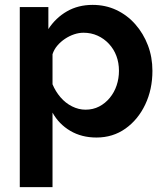

<svg xmlns="http://www.w3.org/2000/svg" viewBox="-20 -553 674 786"><path d="M375 10Q314 10 267.5 -17.5Q221 -45 195 -92V213H61V-524H178V-434Q208 -480 254 -506.5Q300 -533 359 -533Q412 -533 456.5 -512Q501 -491 534 -453.5Q567 -416 585.5 -367.5Q604 -319 604 -263Q604 -187 574.5 -125Q545 -63 493.5 -26.5Q442 10 375 10ZM330 -104Q361 -104 386 -117Q411 -130 429.5 -152.5Q448 -175 457.5 -203.5Q467 -232 467 -263Q467 -296 456.5 -324Q446 -352 426 -373.5Q406 -395 379.5 -407Q353 -419 322 -419Q303 -419 283.5 -412.5Q264 -406 246 -394Q228 -382 214.5 -366Q201 -350 195 -331V-208Q207 -179 227.5 -155Q248 -131 275 -117.5Q302 -104 330 -104Z"/></svg>

Font: Raleway Thin
Style: Bold
Weight: 700
Version: Version 4.026